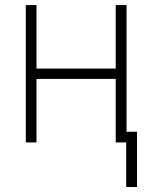

<svg xmlns="http://www.w3.org/2000/svg" viewBox="-20 -566 602 763"><path d="M453.6 -293.5V-252.4H113.3V-293.5ZM125 -545.9V0H82.5V-545.9ZM482.9 -545.9V0H439.9V-545.9ZM524.4 -42.5V177.2H481.4V-42.5Z"/></svg>

Font: Inter Tight ExtraLight
Style: Regular
Weight: 250
Designer: Rasmus Andersson
Foundry: rsms
Version: Version 3.004